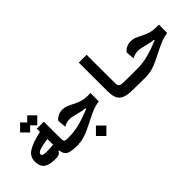

<svg xmlns="http://www.w3.org/2000/svg" viewBox="9 -1423 2326 2326"><g transform="rotate(-45 1172.0 -260.5)"><path d="M280.3 -66.9Q178.7 -66.9 132.1 -103.8Q85.4 -140.6 85.4 -222.7Q85.4 -306.6 158.4 -353Q231.4 -399.4 384.8 -434.1L383.8 -486.8H503.9L505.9 -194.8Q506.3 -168.9 511 -157Q515.6 -145 532.5 -142.1Q549.3 -139.2 585.9 -139.2Q606.4 -139.2 614.5 -120.6Q622.6 -102.1 622.6 -65.9Q622.6 -33.2 613.8 -14.2Q605 4.9 580.1 4.9Q511.7 4.9 471.7 -5.9Q431.6 -16.6 413.1 -41.3Q394.5 -65.9 390.1 -108.4H377Q366.2 -84.5 344.2 -75.7Q322.3 -66.9 280.3 -66.9ZM386.2 -309.1Q307.1 -295.9 266.6 -285.2Q226.1 -274.4 211.7 -262.9Q197.3 -251.5 197.3 -236.8Q197.3 -217.3 215.1 -210.9Q232.9 -204.6 279.8 -204.6Q300.3 -204.6 331.1 -206.3Q361.8 -208 387.7 -210.4ZM417 -512.2 356 -573.2 294.9 -512.2 209 -597.7 294.9 -684.1 356 -622.6 417 -684.1 502.9 -597.7Z M580.1 4.9Q567.4 4.9 559.6 -12.9Q551.8 -30.8 551.8 -72.3Q551.8 -111.3 561.5 -125.2Q571.3 -139.2 587.4 -139.2Q655.8 -139.2 723.4 -152.1Q791 -165 875 -194.8Q904.8 -205.6 929.9 -215.6Q955.1 -225.6 978.5 -234.4V-245.1Q949.7 -247.6 917 -254.4Q884.3 -261.2 847.7 -270.5Q813.5 -279.3 791.3 -283.9Q769 -288.6 750 -288.6Q694.3 -288.6 644.5 -260.3L635.7 -374Q664.6 -404.3 696.3 -418.5Q728 -432.6 762.2 -432.6Q803.2 -432.6 838.1 -418.7Q873 -404.8 906.7 -386.5Q940.4 -368.2 978 -354.5Q1022.9 -338.4 1060.3 -335Q1097.7 -331.5 1150.4 -332.5L1148.9 -190.4Q1086.9 -181.2 1041.3 -163.1Q995.6 -145 942.9 -118.2Q866.7 -79.6 809.3 -52Q752 -24.4 698.5 -9.8Q645 4.9 580.1 4.9ZM918 171.4 828.6 82 918 -7.8 1007.3 82Z M1752 4.9Q1718.8 4.9 1677 4.6Q1635.3 4.4 1592.5 3.7Q1549.8 2.9 1513.7 2Q1438.5 -0.5 1394.3 -21Q1350.1 -41.5 1331.1 -84.7Q1312 -127.9 1311.5 -198.2L1310.5 -693.4H1444.3L1445.3 -215.3Q1445.3 -171.4 1458.5 -157.7Q1471.7 -144 1509.8 -142.1Q1542.5 -140.6 1585.7 -140.1Q1628.9 -139.6 1674.1 -139.4Q1719.2 -139.2 1757.8 -139.2Q1774.9 -139.2 1783.4 -117.7Q1792 -96.2 1792 -63.5Q1792 -38.6 1782.7 -16.8Q1773.4 4.9 1752 4.9Z M1752 4.9Q1739.3 4.9 1731.4 -12.9Q1723.6 -30.8 1723.6 -72.3Q1723.6 -111.3 1733.4 -125.2Q1743.2 -139.2 1759.3 -139.2Q1827.6 -139.2 1895.3 -152.1Q1962.9 -165 2046.9 -194.8Q2076.7 -205.6 2101.8 -215.6Q2127 -225.6 2150.4 -234.4V-245.1Q2121.6 -247.6 2088.9 -254.4Q2056.2 -261.2 2019.5 -270.5Q1985.4 -279.3 1963.1 -283.9Q1940.9 -288.6 1921.9 -288.6Q1866.2 -288.6 1816.4 -260.3L1807.6 -374Q1836.4 -404.3 1868.2 -418.5Q1899.9 -432.6 1934.1 -432.6Q1975.1 -432.6 2010 -418.7Q2044.9 -404.8 2078.6 -386.5Q2112.3 -368.2 2149.9 -354.5Q2194.8 -338.4 2232.2 -335Q2269.5 -331.5 2322.3 -332.5L2320.8 -190.4Q2258.8 -181.2 2213.1 -163.1Q2167.5 -145 2114.7 -118.2Q2038.6 -79.6 1981.2 -52Q1923.8 -24.4 1870.4 -9.8Q1816.9 4.9 1752 4.9Z"/></g></svg>

Font: Cascadia Mono PL
Style: Bold
Weight: 700
Monospace: yes
Designer: Aaron Bell
Foundry: Saja Typeworks
Version: Version 2404.023; ttfautohint (v1.8.4)